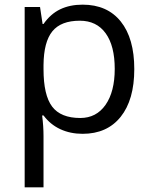

<svg xmlns="http://www.w3.org/2000/svg" viewBox="-20 -565 653 825"><path d="M557 -268Q557 -400 499 -472.5Q441 -545 335 -545Q280 -545 238.5 -525Q197 -505 167 -462H163L152 -535H86V240H167V20Q167 -23 161 -69H167Q196 -30 239 -10Q282 10 335 10Q440 10 498.5 -63Q557 -136 557 -268ZM473 -269Q473 -171 433.5 -114.5Q394 -58 325 -58Q241 -58 204 -107Q167 -156 167 -268V-286Q168 -385 205 -430.5Q242 -476 323 -476Q395 -476 434 -422Q473 -368 473 -269Z"/></svg>

Font: OpenSansMMV
Style: Regular
Weight: 400
Designer: Steve Matteson
Foundry: Ascender Corporation
Version: Version 4.000